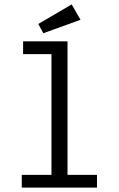

<svg xmlns="http://www.w3.org/2000/svg" viewBox="-20 -853 540 873"><path d="M79 -58H214V-607H85V-665H287V-58H421V0H79ZM154 -744 306 -833 346 -763 177 -702Z"/></svg>

Font: Vazir Code
Style: Code
Weight: 400
Foundry: DejaVu fonts team - Redesigned by Saber Rastikerdar
Version: Version 1.1.2